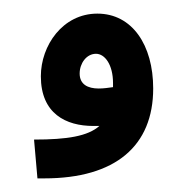

<svg xmlns="http://www.w3.org/2000/svg" viewBox="-20 -259 253 282"><path d="M35 3H45C150 3 205 -45 205 -129C205 -193 174 -239 123 -239C72 -239 40 -192 40 -147C40 -92 77 -74 117 -74C120 -74 123 -74 126 -74C109 -59 79 -54 30 -54ZM97 -151C97 -166 107 -180 121 -180C134 -180 146 -164 146 -137V-131C139 -130 132 -129 125 -129C109 -129 97 -135 97 -151Z"/></svg>

Font: Noto Sans Arabic UI XCn Bk
Style: Regular
Weight: 900
Width: 2
Designer: Monotype Design Team, Nadine Chahine and Nizar Qandah
Foundry: Monotype Imaging Inc.
Version: Version 2.010